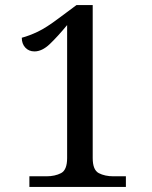

<svg xmlns="http://www.w3.org/2000/svg" viewBox="-20 -738 599 758"><path d="M477 0H96V-42H163Q197 -42 221 -54.5Q245 -67 245 -114V-639Q207 -593 176.5 -564Q146 -535 116 -535Q94 -535 80 -550Q66 -565 66 -589Q96 -597 129.5 -613Q163 -629 212 -666L282 -718H346V-114Q346 -67 370 -54.5Q394 -42 428 -42H477Z"/></svg>

Font: Noto Serif Khitan Small Script
Style: Regular
Weight: 400
Designer: LIU Zhao, ZHANG Congyu, Kushim JIANG
Foundry: Guyu Beijing Co. Ltd.
Version: Version 1.000; ttfautohint (v1.8.4.7-5d5b)